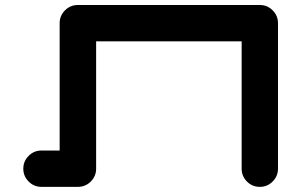

<svg xmlns="http://www.w3.org/2000/svg" viewBox="-20 -728 1174 748"><path d="M992.2 -708.5Q1021.5 -708.5 1042.2 -687.7Q1063 -667 1063 -637.7V-70.8Q1063 -41.5 1042.2 -20.8Q1021.5 0 992.2 0Q962.9 0 942.1 -20.8Q921.4 -41.5 921.4 -70.8V-566.9H354.5V-70.8Q354.5 -41.5 333.7 -20.8Q313 0 283.2 0H141.6Q112.3 0 91.6 -20.8Q70.8 -41.5 70.8 -70.8Q70.8 -100.1 91.6 -120.8Q112.3 -141.6 141.6 -141.6H212.4V-637.7Q212.4 -667 233.2 -687.7Q253.9 -708.5 283.2 -708.5Z"/></svg>

Font: Robtronika
Style: Regular
Weight: 400
Designer: GGBot
Version: 1.00